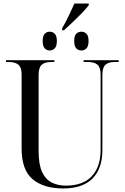

<svg xmlns="http://www.w3.org/2000/svg" viewBox="-20 -1054 704 1084"><path d="M331 -895Q350 -927 368 -964.5Q386 -1002 400 -1034H481V-1024Q467 -1006 443 -981Q419 -956 391.5 -930Q364 -904 341 -883H331ZM261 -769Q244 -769 232.5 -781Q221 -793 221 -822Q221 -852 232.5 -863.5Q244 -875 261 -875Q277 -875 289 -863.5Q301 -852 301 -822Q301 -793 289 -781Q277 -769 261 -769ZM440 -769Q422 -769 410.5 -781Q399 -793 399 -822Q399 -852 410.5 -863.5Q422 -875 440 -875Q456 -875 468 -863.5Q480 -852 480 -822Q480 -793 468 -781Q456 -769 440 -769ZM336 10Q227 10 164.5 -42Q102 -94 102 -216V-634Q102 -673 84 -688.5Q66 -704 29 -704H14V-714H287V-704H270Q232 -704 215 -688Q198 -672 198 -631V-201Q198 -126 217.5 -83.5Q237 -41 272 -23.5Q307 -6 352 -6Q449 -6 498.5 -59.5Q548 -113 548 -206V-633Q548 -673 530.5 -688.5Q513 -704 476 -704H452V-714H650V-704H628Q592 -704 575 -688Q558 -672 558 -630V-205Q558 -103 502.5 -46.5Q447 10 336 10Z"/></svg>

Font: Noto Serif Display SemiCondensed
Style: Regular
Weight: 400
Width: 4
Designer: Monotype Design Team
Foundry: Monotype Imaging Inc.
Version: Version 2.009